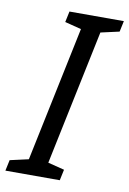

<svg xmlns="http://www.w3.org/2000/svg" viewBox="-117 -765 550 817"><g transform="rotate(10 158.0 -357.0)"><path d="M-35 0H200L210 -47L139 -65L261 -649L341 -667L351 -714H116L106 -667L177 -649L55 -65L-25 -47Z"/></g></svg>

Font: Noto Sans Display SemiCondensed
Style: Italic
Weight: 400
Width: 4
Italic angle: -12°
Designer: Monotype Design Team
Foundry: Monotype Imaging Inc.
Version: Version 1.900